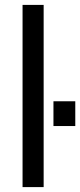

<svg xmlns="http://www.w3.org/2000/svg" viewBox="-20 -763 327 783"><path d="M72 0V-743H158V0ZM198 -249V-350H287V-249Z"/></svg>

Font: Saira Semi Condensed
Style: Regular
Weight: 400
Width: 4
Designer: Hector Gatti with collaboration of the Omnibus-Type team
Foundry: Omnibus-Type
Version: Version 1.001; ttfautohint (v1.8)